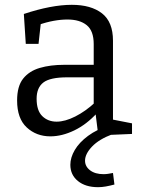

<svg xmlns="http://www.w3.org/2000/svg" viewBox="-20 -557 588 797"><path d="M449 -45 436 -63 528 -45V-1L388 5L376 -91L383 -88Q339 -40 288 -15.5Q237 9 189 9Q131 9 91 -28Q51 -65 51 -140Q51 -199 76 -230.5Q101 -262 145 -275Q189 -288 247 -288H378L369 -278V-374Q369 -429 340 -452.5Q311 -476 260 -476Q233 -476 202.5 -470.5Q172 -465 138 -453L150 -466L140 -375H87L79 -499Q136 -518 186 -527.5Q236 -537 278 -537Q358 -537 403.5 -501.5Q449 -466 449 -388ZM132 -147Q132 -98 155.5 -75Q179 -52 215 -52Q250 -52 292.5 -73.5Q335 -95 375 -132L369 -111V-245L378 -236H259Q188 -236 160 -214.5Q132 -193 132 -147ZM387 220Q335 220 303.5 194.5Q272 169 272 127Q272 97 290.5 65.5Q309 34 345.5 7Q382 -20 437 -38L447 0Q391 21 362 51.5Q333 82 333 110Q333 134 354 150Q375 166 410 166Q419 166 429 164.5Q439 163 449 161L455 209Q436 214 419.5 217Q403 220 387 220Z"/></svg>

Font: Pack4
Style: Regular
Weight: 400
Version: Version 2.002